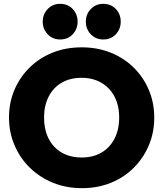

<svg xmlns="http://www.w3.org/2000/svg" viewBox="-20 -969 852 1002"><path d="M408 13Q326 13 257 -15Q188 -43 136.5 -93Q85 -143 56 -210.5Q27 -278 27 -356Q27 -434 55.5 -500.5Q84 -567 135 -617Q186 -667 255 -694.5Q324 -722 406 -722Q488 -722 557 -694.5Q626 -667 677 -617Q728 -567 756.5 -500Q785 -433 785 -355Q785 -277 756.5 -210Q728 -143 677 -92.5Q626 -42 557.5 -14.5Q489 13 408 13ZM406 -147Q466 -147 510 -173Q554 -199 578 -246Q602 -293 602 -356Q602 -402 588.5 -440Q575 -478 549 -505.5Q523 -533 487 -548Q451 -563 406 -563Q346 -563 302 -537.5Q258 -512 234 -465Q210 -418 210 -356Q210 -308 223.5 -269.5Q237 -231 263 -203.5Q289 -176 325 -161.5Q361 -147 406 -147ZM294 -763Q255 -763 229 -790Q203 -817 203 -856Q203 -895 229 -922Q255 -949 294 -949Q334 -949 359.5 -922Q385 -895 385 -856Q385 -817 359.5 -790Q334 -763 294 -763ZM519 -763Q480 -763 454 -790Q428 -817 428 -856Q428 -895 454 -922Q480 -949 519 -949Q559 -949 584.5 -922Q610 -895 610 -856Q610 -817 584.5 -790Q559 -763 519 -763Z"/></svg>

Font: Outfit Thin ExtraBold
Style: Regular
Weight: 800
Version: Version 1.100;gftools[0.9.27]